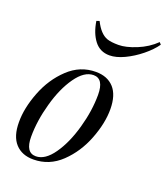

<svg xmlns="http://www.w3.org/2000/svg" viewBox="-145 -888 870 1003"><g transform="rotate(20 289.5 -387.0)"><path d="M304.2 -507.8Q252.9 -507.8 207 -442.9Q161.1 -377.9 134.3 -280.3Q106.9 -182.6 106.9 -94.2Q106.9 -5.9 164.1 -5.9Q215.3 -5.9 260.7 -70.8Q306.2 -135.7 333.5 -233.4Q360.8 -330.1 360.8 -418.9Q360.8 -507.8 304.2 -507.8ZM310.1 -527.8Q374 -527.8 410.2 -488.3Q446.3 -448.7 446.8 -370.6Q447.3 -293 412.1 -202.1Q377 -111.3 311.5 -48.8Q246.1 13.7 158.2 14.2Q94.2 14.6 57.6 -25.4Q21 -65.4 21 -143.6Q20.5 -221.7 55.7 -312.5Q90.8 -403.3 156.7 -465.3Q222.7 -527.8 310.1 -527.8ZM569.3 -788.1 579.1 -776.9Q554.7 -742.2 513.7 -709Q472.7 -675.8 427.7 -654.3Q382.3 -632.8 345.2 -632.8Q292.5 -632.8 261.2 -673.3Q230 -713.9 220.2 -778.8L236.3 -784.2Q266.6 -722.7 307.6 -708Q330.1 -700.2 371.1 -700.2Q412.1 -700.2 469.7 -723.6Q527.3 -747.1 569.3 -788.1Z"/></g></svg>

Font: PlayfairDisplay-Italic
Style: Italic
Weight: 400
Italic angle: -14°
Designer: Claus Eggers Sørensen
Foundry: Claus Eggers Sørensen
Version: Version 1.002;PS 001.002;hotconv 1.0.70;makeotf.lib2.5.58329